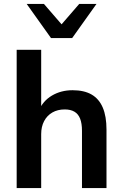

<svg xmlns="http://www.w3.org/2000/svg" viewBox="-20 -959 625 979"><path d="M65 0V-705H190V-391H176Q198 -444 244.5 -471.5Q291 -499 350 -499Q409 -499 447 -477Q485 -455 504 -410.5Q523 -366 523 -298V0H398V-292Q398 -330 388.5 -354Q379 -378 359.5 -389.5Q340 -401 310 -401Q274 -401 247 -385.5Q220 -370 205 -341.5Q190 -313 190 -275V0ZM240 -765 116 -939H204L294 -835L384 -939H472L348 -765Z"/></svg>

Font: Nunito Sans 12pt ExtraLight
Style: Regular
Weight: 200
Version: Version 3.101;gftools[0.9.27]